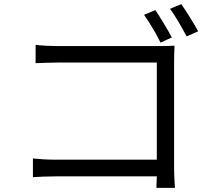

<svg xmlns="http://www.w3.org/2000/svg" viewBox="-20 -874 1040 933"><path d="M815 -692C795 -730 758 -791 735 -825L680 -802C705 -767 740 -709 760 -667ZM826 -574C826 -598 827 -629 828 -652C809 -651 779 -650 754 -650H262C230 -650 186 -652 153 -656V-567C176 -568 226 -570 263 -570H742V-98H251C209 -98 166 -101 140 -104V-13C167 -15 212 -17 253 -17H742C741 7 740 28 740 39H830C829 23 826 -22 826 -58ZM806 -831C833 -796 865 -738 887 -697L943 -722C922 -760 885 -820 861 -854Z"/></svg>

Font: Noto Sans Mono CJK SC Regular
Style: Regular
Weight: 400
Designer: Ryoko NISHIZUKA (kana & ideographs); Paul D. Hunt (Latin, Greek & Cyrillic); Wenlong ZHANG (bopomofo); Sandoll Communica
Foundry: Adobe Systems Incorporated
Version: Version 1.005;PS 1.005;hotconv 1.0.96;makeotf.lib2.5.65012